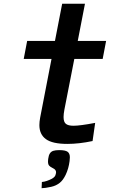

<svg xmlns="http://www.w3.org/2000/svg" viewBox="-20 -771 640 1036"><path d="M192.5 -96Q192.5 -113 196.5 -135.5L258 -453H108L126.5 -550H276.5L315.5 -751H438.5L399.5 -550H552.5L534 -453H381L327.5 -179.5Q323 -155.5 323 -139.5Q323 -112.5 335.8 -102.5Q348.5 -92.5 376.5 -92.5Q412.5 -92.5 493.5 -108L479.5 -10Q407 5.5 343.5 5.5Q263 5.5 227.8 -20.2Q192.5 -46 192.5 -96ZM260 193.5Q269.5 188 274.5 182.2Q279.5 176.5 281.5 166Q282.5 161 282.5 158.5Q282.5 148 272.5 140.5L262 134.5Q250.5 129 244.8 122.2Q239 115.5 239 99.5L240 86.5Q242.5 67 249.2 56.8Q256 46.5 267.8 42.8Q279.5 39 299.5 39Q332.5 39 344.8 48Q357 57 357 77.5Q357 87 355.5 98Q350.5 138.5 334 173Q320 201.5 303 215Q283.5 231 256.5 237Q222 244.5 204.5 244.5L206 211Q219 210 233.8 204.8Q248.5 199.5 260 193.5Z"/></svg>

Font: JuliaMono
Style: Bold Italic
Weight: 700
Italic angle: -9°
Monospace: yes
Designer: cormullion
Foundry: corm
Version: Version 0.057; ttfautohint (v1.8.4)